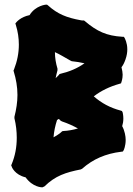

<svg xmlns="http://www.w3.org/2000/svg" viewBox="-20 -764 573 825"><path d="M502 -412C502 -413 507 -425 507 -443C507 -452 505 -463 502 -475C509 -484 514 -494 519 -508C525 -525 527 -539 527 -552C527 -581 516 -599 516 -600L512 -606H506C438 -610 397 -629 345 -673L341 -676H337C334 -676 330 -676 327 -677C267 -688 228 -703 186 -741L182 -744H177C178 -744 133 -741 107 -699C68 -691 51 -669 50 -668L46 -663L48 -657C57 -628 61 -600 61 -572C61 -536 54 -501 40 -465L38 -461L39 -457C49 -424 55 -391 55 -356C55 -325 50 -294 42 -262V-256C49 -227 52 -199 52 -172C52 -132 45 -94 30 -58L28 -54L30 -49C30 -47 43 -13 90 -2C121 41 160 41 162 41L171 37C218 -9 262 -23 327 -36L333 -39C379 -80 434 -104 501 -112L508 -113L511 -118C512 -119 520 -137 520 -163C520 -178 516 -202 505 -222C508 -232 510 -242 510 -255C510 -270 507 -280 507 -281L504 -287L498 -289C453 -301 416 -321 383 -350C414 -374 451 -392 494 -404L500 -406ZM288 -501C308 -499 326 -496 343 -492C312 -470 278 -456 240 -447L236 -446L233 -442L219 -428C221 -439 224 -450 227 -462V-469C220 -492 216 -516 216 -540C236 -531 257 -518 282 -504ZM225 -248C228 -250 230 -252 233 -253L241 -245L247 -242C271 -234 293 -224 315 -212C294 -206 273 -202 252 -201L247 -200L244 -197L237 -191C228 -184 219 -179 210 -174C212 -199 217 -223 225 -248Z"/></svg>

Font: Hanalei Fill
Style: Regular
Weight: 400
Designer: Astigmatic (AOETI)
Foundry: Astigmatic (AOETI)
Version: Version 1.000